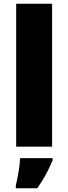

<svg xmlns="http://www.w3.org/2000/svg" viewBox="-20 -780 363 1021"><path d="M257 0H66V-760H257ZM260 72Q243 112 225 146Q207 180 178 221H64V207Q72 175 79 132Q86 89 87 61H260Z"/></svg>

Font: Noto Sans Lao Black
Style: Regular
Weight: 900
Designer: Monotype Design Team
Foundry: Monotype Imaging Inc.
Version: Version 2.003; ttfautohint (v1.8.4.7-5d5b)